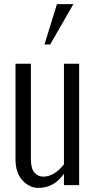

<svg xmlns="http://www.w3.org/2000/svg" viewBox="-20 -892 476 925"><path d="M194.3 -677.7 254.4 -872.1H333.5L221.7 -677.7ZM164.1 13.2Q121.1 12.7 87.9 -23.4Q54.7 -59.6 54.7 -125.5V-585H128.9V-124Q128.9 -80.1 146 -60.5Q163.1 -41 188.5 -41Q240.7 -41 288.1 -100.1V-585H361.3V0H288.1V-55.2Q241.2 13.2 164.1 13.2Z"/></svg>

Font: Oswald-Light
Style: Light
Weight: 300
Designer: vernon adams
Foundry: vernon adams
Version: Version ; ttfautohint (v0.92.18-e454-dirty) -l 8 -r 50 -G 20